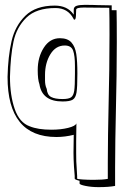

<svg xmlns="http://www.w3.org/2000/svg" viewBox="-20 -531 503 789"><path d="M287 203V192L284 154Q282 120 282 97L283 23Q247 32 212 32Q11 32 11 -215Q13 -299 27.5 -362Q42 -425 84.5 -466.5Q127 -508 205 -508Q257 -508 282 -472L283 -471V-491Q283 -503 294.5 -507Q306 -511 327 -511Q363 -511 382 -510L439 -509V-489H459Q460 -450 460 -358Q460 -280 459 -219Q458 -158 457 -114Q453 64 453 158V233Q427 238 385 238Q356 238 331.5 233Q307 228 307 223V212Q287 207 287 203ZM365 208Q402 208 423 204V138Q423 42 427 -138Q428 -181 429 -244Q430 -307 430 -389Q430 -463 429 -499L324 -500Q293 -500 293 -491Q293 -480 292 -465Q291 -450 286 -450Q283 -450 282 -454Q259 -498 208 -498Q129 -498 88.5 -458.5Q48 -419 35.5 -360Q23 -301 21 -215Q21 -139 40.5 -83Q60 -27 102 -12Q136 2 191 2Q230 2 260 -5.5Q290 -13 294 -24Q293 7 293 51V97Q293 138 295 157L297 192V203Q297 205 318.5 206.5Q340 208 365 208ZM226 -374Q258 -374 273.5 -356.5Q289 -339 293.5 -309Q298 -279 298 -229Q298 -173 294.5 -151Q291 -129 279 -121.5Q267 -114 237 -114Q153 -114 142 -185Q135 -204 135 -243Q135 -296 160 -335Q185 -374 226 -374ZM237 -124Q262 -124 272 -131Q282 -138 285 -158Q288 -178 288 -229V-260Q288 -302 280.5 -323Q273 -344 246 -344Q209 -344 187 -308Q165 -272 165 -223Q165 -220 165 -201Q165 -182 171 -168L172 -166Q174 -141 190 -132.5Q206 -124 237 -124Z"/></svg>

Font: Londrina Shadow
Style: Regular
Weight: 400
Designer: Marcelo Magalhaes
Foundry: Marcelo Magalhães
Version: Version 1.002